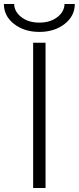

<svg xmlns="http://www.w3.org/2000/svg" viewBox="-46 -947 397 968"><path d="M121.1 1V-731.4H183.6V1ZM-26.4 -926.8H25.4Q26.4 -887.7 62 -860.4Q97.7 -833 152.3 -833Q207 -833 242.7 -860.4Q278.3 -887.7 279.3 -926.8H331.1Q331.1 -866.2 279.8 -826.2Q228.5 -786.1 152.3 -786.1Q76.2 -786.1 24.9 -826.2Q-26.4 -866.2 -26.4 -926.8Z"/></svg>

Font: Gen Shin Gothic Light
Style: Regular
Weight: 200
Designer: [Source Han Sans]
Ryoko NISHIZUKA  (kana & ideographs); Paul D. Hunt (Latin, Greek & Cyrillic); Wenlong ZHANG  (bopomofo
Version: Version 1.002.20150607